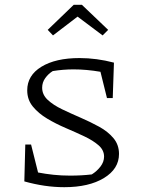

<svg xmlns="http://www.w3.org/2000/svg" viewBox="-20 -769 590 797"><path d="M247 8Q206 8 165 2Q124 -4 81 -16L85 -169H109L138 -53Q169 -47 202 -43.5Q235 -40 271 -40Q319 -40 361 -45Q382 -58 397 -77.5Q412 -97 412 -119Q412 -146 389 -166Q366 -186 330 -203Q294 -220 253 -237.5Q212 -255 176 -276.5Q140 -298 116.5 -326.5Q93 -355 93 -394Q93 -456 152 -492Q211 -528 310 -528Q381 -528 453 -509L448 -362H424L397 -471Q339 -481 285 -481Q242 -481 199 -474Q181 -463 168 -445Q155 -427 155 -405Q155 -376 178 -354.5Q201 -333 237.5 -315.5Q274 -298 314.5 -280.5Q355 -263 391.5 -243Q428 -223 451 -195.5Q474 -168 474 -130Q474 -68 411.5 -30Q349 8 247 8ZM320 -749 429 -645 406 -622 302 -700 200 -622 178 -645 286 -749Z"/></svg>

Font: Piazzolla SC Light
Style: Regular
Weight: 300
Designer: Juan Pablo del Peral
Foundry: Huerta Tipografica
Version: Version 1.330